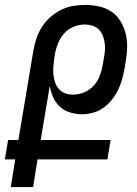

<svg xmlns="http://www.w3.org/2000/svg" viewBox="-38 -763 558 783"><path d="M97 0H6L24 -113H-18L-5 -192H37L98 -556Q102 -580 110 -604.5Q118 -629 132 -651.5Q146 -674 166 -692Q186 -710 209.5 -722Q233 -734 258.5 -738.5Q284 -743 308 -743Q337 -743 365 -737Q393 -731 415.5 -716Q438 -701 452.5 -678Q467 -655 474 -628Q481 -601 480.5 -572.5Q480 -544 475 -514L470 -484Q466 -462 460 -440Q454 -418 444 -397Q434 -376 419 -357Q404 -338 384.5 -324Q365 -310 342 -303.5Q319 -297 297 -297Q272 -297 247.5 -304.5Q223 -312 206 -328Q189 -344 179 -366Q169 -388 165 -413L128 -192H413L400 -113H115ZM259 -377Q282 -377 304.5 -386Q327 -395 343.5 -413Q360 -431 368.5 -453Q377 -475 381 -498L386 -528Q389 -543 390 -559Q391 -575 388.5 -590.5Q386 -606 380.5 -619.5Q375 -633 364 -643.5Q353 -654 338 -658.5Q323 -663 308 -663Q285 -663 262.5 -654Q240 -645 224 -627Q208 -609 199 -587Q190 -565 186 -542L183 -523Q181 -507 179.5 -490Q178 -473 180 -457Q182 -441 187 -426Q192 -411 202.5 -399.5Q213 -388 228 -382.5Q243 -377 259 -377Z"/></svg>

Font: Iosevka Term Curly Medium
Style: Italic
Weight: 500
Italic angle: -9°
Designer: Belleve Invis
Foundry: Belleve Invis
Version: Version 32.3.0